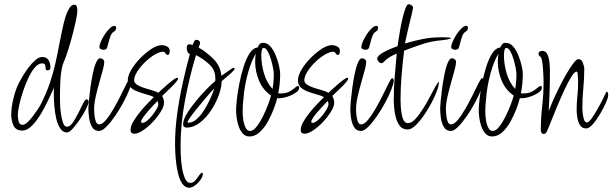

<svg xmlns="http://www.w3.org/2000/svg" viewBox="-20 -628 2890 906"><path d="M296 -3Q277 -3 264.5 -21.5Q252 -40 245.5 -68Q239 -96 236.5 -126.5Q234 -157 234 -181Q234 -192 234 -200.5Q234 -209 235 -215Q226 -196 210.5 -162Q195 -128 175 -94Q155 -60 132 -36Q109 -12 85 -12Q54 -12 43.5 -36.5Q33 -61 33 -86Q33 -120 43.5 -164Q54 -208 70 -238Q76 -250 88 -270Q100 -290 115.5 -310.5Q131 -331 147.5 -345Q164 -359 179 -359Q201 -359 209.5 -343.5Q218 -328 218 -309Q218 -296 203 -296Q196 -296 195.5 -304.5Q195 -313 193 -321Q191 -329 179 -329Q161 -329 144 -309Q127 -289 112.5 -257.5Q98 -226 87 -192Q76 -158 70 -129Q64 -100 64 -85Q64 -74 67.5 -56.5Q71 -39 87 -39Q96 -39 108.5 -50Q121 -61 133.5 -77.5Q146 -94 156 -109Q166 -124 170 -131Q198 -186 214 -232.5Q230 -279 240 -323Q250 -367 259 -415Q268 -463 281 -520Q283 -529 289.5 -550Q296 -571 306.5 -588.5Q317 -606 330 -606Q340 -606 342.5 -596Q345 -586 345 -579Q345 -563 338.5 -532.5Q332 -502 323 -467Q314 -432 304.5 -401.5Q295 -371 289 -355Q285 -345 280 -333Q275 -321 273 -310Q266 -279 264.5 -241Q263 -203 263 -170Q263 -162 263.5 -139.5Q264 -117 267.5 -91.5Q271 -66 277.5 -48Q284 -30 296 -30Q310 -30 323.5 -49.5Q337 -69 349.5 -94.5Q362 -120 372 -139.5Q382 -159 388 -159Q398 -159 398 -147Q398 -138 386.5 -114.5Q375 -91 357.5 -65.5Q340 -40 323.5 -21.5Q307 -3 296 -3Z M468 -393Q461 -393 455 -396.5Q449 -400 449 -407Q449 -415 456 -431.5Q463 -448 474 -465Q485 -482 497.5 -494Q510 -506 520 -506Q528 -506 528 -496Q528 -484 515 -477Q507 -472 501.5 -458Q496 -444 492.5 -429Q489 -414 486 -405Q483 -393 468 -393ZM448 -10Q425 -10 414 -29.5Q403 -49 400 -74.5Q397 -100 397 -116Q397 -126 399.5 -153Q402 -180 406.5 -213.5Q411 -247 417.5 -279Q424 -311 433 -332Q442 -353 452 -353Q460 -353 466 -348Q472 -343 472 -335Q472 -323 465 -297Q458 -271 448.5 -238Q439 -205 431.5 -171.5Q424 -138 424 -111Q424 -104 425.5 -87Q427 -70 432 -55.5Q437 -41 448 -41Q463 -41 481 -63Q499 -85 517.5 -117.5Q536 -150 552 -182.5Q568 -215 579 -237Q590 -259 594 -259Q599 -259 600.5 -255.5Q602 -252 602 -248Q602 -235 591 -206.5Q580 -178 562 -144.5Q544 -111 523 -80.5Q502 -50 482 -30Q462 -10 448 -10Z M614 3Q596 3 596 -15Q596 -32 608.5 -53.5Q621 -75 639 -97.5Q657 -120 675.5 -139Q694 -158 706 -170Q692 -177 671.5 -182.5Q651 -188 630.5 -195.5Q610 -203 596.5 -215.5Q583 -228 583 -249Q583 -271 599.5 -299Q616 -327 642 -353.5Q668 -380 695 -397.5Q722 -415 743 -415Q756 -415 768.5 -408.5Q781 -402 781 -387Q781 -383 779 -376Q777 -369 772 -369Q765 -369 760.5 -376.5Q756 -384 750 -384Q733 -384 709.5 -370Q686 -356 664 -334.5Q642 -313 627.5 -290Q613 -267 613 -249Q613 -237 627 -228Q641 -219 660.5 -213Q680 -207 699 -201.5Q718 -196 727 -190Q732 -195 744 -206Q756 -217 771 -230Q786 -243 798.5 -252Q811 -261 816 -261Q820 -261 820 -257Q820 -252 810.5 -240.5Q801 -229 787.5 -216Q774 -203 762 -191.5Q750 -180 745 -175Q754 -160 754 -143Q754 -126 739 -101.5Q724 -77 701.5 -53Q679 -29 655 -13Q631 3 614 3ZM652 -48Q661 -48 673.5 -58Q686 -68 698 -83Q710 -98 718.5 -112.5Q727 -127 727 -136Q727 -146 723 -151Q717 -145 704.5 -132Q692 -119 678.5 -103.5Q665 -88 655.5 -74.5Q646 -61 646 -54Q646 -48 652 -48Z M874 258Q855 258 842 241Q829 224 822 197.5Q815 171 811.5 142.5Q808 114 807 89.5Q806 65 806 52Q806 -17 816 -90Q826 -163 842 -235.5Q858 -308 876 -373Q868 -375 864.5 -384.5Q861 -394 861 -401Q861 -419 873 -419Q880 -419 889 -416Q892 -423 895.5 -431.5Q899 -440 908 -440Q914 -440 919 -436Q924 -432 924 -425Q924 -421 921.5 -414.5Q919 -408 917 -404Q955 -382 987.5 -349.5Q1020 -317 1025 -270Q1029 -273 1041.5 -282Q1054 -291 1066.5 -299.5Q1079 -308 1082 -308Q1087 -308 1087 -303Q1087 -299 1074 -286.5Q1061 -274 1046 -262Q1031 -250 1026 -245Q1026 -217 1012.5 -179.5Q999 -142 976 -107Q953 -72 923 -49Q893 -26 861 -26Q844 -26 844 -42Q844 -62 861.5 -91Q879 -120 904.5 -151Q930 -182 955 -207.5Q980 -233 996 -246V-253Q998 -296 969 -323Q940 -350 905 -368Q874 -266 853 -154.5Q832 -43 832 64Q832 75 833 102.5Q834 130 838.5 160.5Q843 191 852.5 213Q862 235 879 235Q892 235 902 223Q912 211 920 199Q928 187 933 187Q937 187 937 194Q937 205 926 220.5Q915 236 900 247Q885 258 874 258ZM869 -49Q890 -49 910 -67.5Q930 -86 946.5 -113.5Q963 -141 975 -168Q987 -195 991 -211Q985 -205 970.5 -188.5Q956 -172 938 -150.5Q920 -129 903.5 -108.5Q887 -88 876 -72Q865 -56 865 -51Q865 -49 869 -49Z M1157 16Q1138 16 1125.5 2Q1113 -12 1106 -32.5Q1099 -53 1096.5 -74Q1094 -95 1094 -109Q1094 -124 1097.5 -157.5Q1101 -191 1109 -232Q1117 -273 1129 -311.5Q1141 -350 1157.5 -376Q1174 -402 1196 -404Q1199 -413 1205 -419.5Q1211 -426 1221 -426Q1241 -426 1256 -409Q1271 -392 1281 -367Q1291 -342 1296.5 -318Q1302 -294 1302 -279Q1302 -233 1293 -188L1301 -187Q1330 -187 1346 -196Q1362 -205 1371 -213.5Q1380 -222 1386 -222Q1392 -222 1392 -215Q1392 -203 1379.5 -193.5Q1367 -184 1349 -176.5Q1331 -169 1314 -166Q1297 -163 1288 -165Q1283 -144 1271.5 -113.5Q1260 -83 1243.5 -53.5Q1227 -24 1205 -4Q1183 16 1157 16ZM1266 -208Q1272 -243 1272 -279Q1272 -287 1268.5 -306.5Q1265 -326 1258.5 -348Q1252 -370 1243 -386Q1234 -402 1224 -402Q1219 -402 1216.5 -394.5Q1214 -387 1213.5 -378Q1213 -369 1213 -366Q1213 -326 1225.5 -282.5Q1238 -239 1266 -208ZM1160 -10Q1175 -10 1191 -30.5Q1207 -51 1221.5 -80.5Q1236 -110 1246 -137Q1256 -164 1259 -177Q1221 -203 1202.5 -247Q1184 -291 1184 -337Q1184 -357 1187 -375Q1166 -339 1152 -290Q1138 -241 1131.5 -190Q1125 -139 1125 -97Q1125 -87 1127.5 -66Q1130 -45 1138 -27.5Q1146 -10 1160 -10Z M1417 3Q1399 3 1399 -15Q1399 -32 1411.5 -53.5Q1424 -75 1442 -97.5Q1460 -120 1478.5 -139Q1497 -158 1509 -170Q1495 -177 1474.5 -182.5Q1454 -188 1433.5 -195.5Q1413 -203 1399.5 -215.5Q1386 -228 1386 -249Q1386 -271 1402.5 -299Q1419 -327 1445 -353.5Q1471 -380 1498 -397.5Q1525 -415 1546 -415Q1559 -415 1571.5 -408.5Q1584 -402 1584 -387Q1584 -383 1582 -376Q1580 -369 1575 -369Q1568 -369 1563.5 -376.5Q1559 -384 1553 -384Q1536 -384 1512.5 -370Q1489 -356 1467 -334.5Q1445 -313 1430.5 -290Q1416 -267 1416 -249Q1416 -237 1430 -228Q1444 -219 1463.5 -213Q1483 -207 1502 -201.5Q1521 -196 1530 -190Q1535 -195 1547 -206Q1559 -217 1574 -230Q1589 -243 1601.5 -252Q1614 -261 1619 -261Q1623 -261 1623 -257Q1623 -252 1613.5 -240.5Q1604 -229 1590.5 -216Q1577 -203 1565 -191.5Q1553 -180 1548 -175Q1557 -160 1557 -143Q1557 -126 1542 -101.5Q1527 -77 1504.5 -53Q1482 -29 1458 -13Q1434 3 1417 3ZM1455 -48Q1464 -48 1476.5 -58Q1489 -68 1501 -83Q1513 -98 1521.5 -112.5Q1530 -127 1530 -136Q1530 -146 1526 -151Q1520 -145 1507.5 -132Q1495 -119 1481.5 -103.5Q1468 -88 1458.5 -74.5Q1449 -61 1449 -54Q1449 -48 1455 -48Z M1704 -393Q1697 -393 1691 -396.5Q1685 -400 1685 -407Q1685 -415 1692 -431.5Q1699 -448 1710 -465Q1721 -482 1733.5 -494Q1746 -506 1756 -506Q1764 -506 1764 -496Q1764 -484 1751 -477Q1743 -472 1737.5 -458Q1732 -444 1728.5 -429Q1725 -414 1722 -405Q1719 -393 1704 -393ZM1684 -10Q1661 -10 1650 -29.5Q1639 -49 1636 -74.5Q1633 -100 1633 -116Q1633 -126 1635.5 -153Q1638 -180 1642.5 -213.5Q1647 -247 1653.5 -279Q1660 -311 1669 -332Q1678 -353 1688 -353Q1696 -353 1702 -348Q1708 -343 1708 -335Q1708 -323 1701 -297Q1694 -271 1684.5 -238Q1675 -205 1667.5 -171.5Q1660 -138 1660 -111Q1660 -104 1661.5 -87Q1663 -70 1668 -55.5Q1673 -41 1684 -41Q1699 -41 1717 -63Q1735 -85 1753.5 -117.5Q1772 -150 1788 -182.5Q1804 -215 1815 -237Q1826 -259 1830 -259Q1835 -259 1836.5 -255.5Q1838 -252 1838 -248Q1838 -235 1827 -206.5Q1816 -178 1798 -144.5Q1780 -111 1759 -80.5Q1738 -50 1718 -30Q1698 -10 1684 -10Z M1903 -17Q1881 -17 1868 -32.5Q1855 -48 1848.5 -71.5Q1842 -95 1840 -118.5Q1838 -142 1838 -157Q1838 -211 1842.5 -266Q1847 -321 1852 -375Q1835 -368 1819.5 -359Q1804 -350 1791 -336Q1789 -334 1786.5 -332Q1784 -330 1780 -330Q1773 -330 1766.5 -337Q1760 -344 1760 -351Q1760 -360 1772 -369.5Q1784 -379 1801.5 -387.5Q1819 -396 1834.5 -402Q1850 -408 1856 -410Q1857 -418 1860.5 -440.5Q1864 -463 1869 -491.5Q1874 -520 1880.5 -546.5Q1887 -573 1894 -590.5Q1901 -608 1908 -608Q1915 -608 1922 -603Q1929 -598 1929 -591Q1929 -588 1924 -566Q1919 -544 1911.5 -514.5Q1904 -485 1898.5 -459Q1893 -433 1891 -423Q1935 -436 1975.5 -444Q2016 -452 2061 -452Q2065 -452 2076 -452Q2087 -452 2097.5 -451Q2108 -450 2108 -447Q2098 -443 2086.5 -441Q2075 -439 2064 -438Q2016 -434 1973.5 -420Q1931 -406 1887 -389Q1880 -332 1875 -273.5Q1870 -215 1870 -158Q1870 -147 1871 -128.5Q1872 -110 1875 -91.5Q1878 -73 1885 -60Q1892 -47 1905 -47Q1922 -47 1940 -66.5Q1958 -86 1976 -114.5Q1994 -143 2009 -172Q2024 -201 2035.5 -221Q2047 -241 2051 -242V-239Q2051 -224 2041 -197Q2031 -170 2014.5 -139.5Q1998 -109 1978.5 -81Q1959 -53 1939.5 -35Q1920 -17 1903 -17Z M2128 -393Q2121 -393 2115 -396.5Q2109 -400 2109 -407Q2109 -415 2116 -431.5Q2123 -448 2134 -465Q2145 -482 2157.5 -494Q2170 -506 2180 -506Q2188 -506 2188 -496Q2188 -484 2175 -477Q2167 -472 2161.5 -458Q2156 -444 2152.5 -429Q2149 -414 2146 -405Q2143 -393 2128 -393ZM2108 -10Q2085 -10 2074 -29.5Q2063 -49 2060 -74.5Q2057 -100 2057 -116Q2057 -126 2059.5 -153Q2062 -180 2066.5 -213.5Q2071 -247 2077.5 -279Q2084 -311 2093 -332Q2102 -353 2112 -353Q2120 -353 2126 -348Q2132 -343 2132 -335Q2132 -323 2125 -297Q2118 -271 2108.5 -238Q2099 -205 2091.5 -171.5Q2084 -138 2084 -111Q2084 -104 2085.5 -87Q2087 -70 2092 -55.5Q2097 -41 2108 -41Q2123 -41 2141 -63Q2159 -85 2177.5 -117.5Q2196 -150 2212 -182.5Q2228 -215 2239 -237Q2250 -259 2254 -259Q2259 -259 2260.5 -255.5Q2262 -252 2262 -248Q2262 -235 2251 -206.5Q2240 -178 2222 -144.5Q2204 -111 2183 -80.5Q2162 -50 2142 -30Q2122 -10 2108 -10Z M2302 16Q2283 16 2270.5 2Q2258 -12 2251 -32.5Q2244 -53 2241.5 -74Q2239 -95 2239 -109Q2239 -124 2242.5 -157.5Q2246 -191 2254 -232Q2262 -273 2274 -311.5Q2286 -350 2302.5 -376Q2319 -402 2341 -404Q2344 -413 2350 -419.5Q2356 -426 2366 -426Q2386 -426 2401 -409Q2416 -392 2426 -367Q2436 -342 2441.5 -318Q2447 -294 2447 -279Q2447 -233 2438 -188L2446 -187Q2475 -187 2491 -196Q2507 -205 2516 -213.5Q2525 -222 2531 -222Q2537 -222 2537 -215Q2537 -203 2524.5 -193.5Q2512 -184 2494 -176.5Q2476 -169 2459 -166Q2442 -163 2433 -165Q2428 -144 2416.5 -113.5Q2405 -83 2388.5 -53.5Q2372 -24 2350 -4Q2328 16 2302 16ZM2411 -208Q2417 -243 2417 -279Q2417 -287 2413.5 -306.5Q2410 -326 2403.5 -348Q2397 -370 2388 -386Q2379 -402 2369 -402Q2364 -402 2361.5 -394.5Q2359 -387 2358.5 -378Q2358 -369 2358 -366Q2358 -326 2370.5 -282.5Q2383 -239 2411 -208ZM2305 -10Q2320 -10 2336 -30.5Q2352 -51 2366.5 -80.5Q2381 -110 2391 -137Q2401 -164 2404 -177Q2366 -203 2347.5 -247Q2329 -291 2329 -337Q2329 -357 2332 -375Q2311 -339 2297 -290Q2283 -241 2276.5 -190Q2270 -139 2270 -97Q2270 -87 2272.5 -66Q2275 -45 2283 -27.5Q2291 -10 2305 -10Z M2546 4Q2539 4 2535.5 -1.5Q2532 -7 2532 -14Q2532 -70 2538.5 -126.5Q2545 -183 2545 -239Q2545 -245 2544.5 -262.5Q2544 -280 2542.5 -300.5Q2541 -321 2538.5 -337.5Q2536 -354 2532 -358Q2528 -361 2524.5 -365Q2521 -369 2521 -375Q2521 -381 2526.5 -384.5Q2532 -388 2538 -388Q2555 -388 2562.5 -372.5Q2570 -357 2572.5 -335Q2575 -313 2575 -293Q2575 -199 2569 -104Q2573 -115 2585 -143Q2597 -171 2614 -206Q2631 -241 2649.5 -273.5Q2668 -306 2684 -327.5Q2700 -349 2710 -349Q2724 -349 2730.5 -331.5Q2737 -314 2737 -303Q2737 -257 2732.5 -211Q2728 -165 2728 -118Q2728 -112 2729.5 -95.5Q2731 -79 2735.5 -64.5Q2740 -50 2750 -50Q2758 -50 2771 -68Q2784 -86 2798 -110.5Q2812 -135 2823 -157Q2834 -179 2838 -188Q2839 -190 2840 -192.5Q2841 -195 2843 -195Q2848 -195 2849 -187.5Q2850 -180 2850 -178Q2850 -168 2839 -143Q2828 -118 2811.5 -90Q2795 -62 2777.5 -42Q2760 -22 2746 -22Q2726 -22 2716.5 -38Q2707 -54 2704 -74.5Q2701 -95 2701 -109Q2701 -142 2704.5 -175Q2708 -208 2708 -241Q2708 -244 2707.5 -256Q2707 -268 2706 -279Q2705 -290 2701 -290Q2691 -290 2675.5 -265Q2660 -240 2642.5 -202Q2625 -164 2608 -123.5Q2591 -83 2578.5 -51Q2566 -19 2561 -8Q2559 -4 2555.5 0Q2552 4 2546 4Z"/></svg>

Font: Licorice
Style: Regular
Weight: 400
Designer: Robert E. Leuschke
Foundry: Robert E. Leuschke
Version: Version 1.010; ttfautohint (v1.8.3)